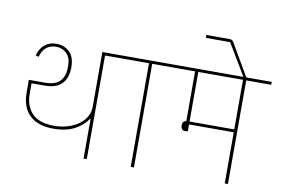

<svg xmlns="http://www.w3.org/2000/svg" viewBox="-91 -1081 1816 1239"><g transform="rotate(10 817.0 -461.5)"><path d="M524 -260H521Q492 -216 437.5 -186Q383 -156 296 -156Q197 -156 142.5 -207Q88 -258 88 -358V-439H191Q263 -439 292.5 -472Q322 -505 322 -559V-572Q322 -625 294 -652.5Q266 -680 225 -680Q189 -680 162.5 -660Q136 -640 124 -596L104 -602Q133 -699 224 -699Q275 -699 309.5 -666Q344 -633 344 -567Q344 -495 307 -457.5Q270 -420 196 -420H109V-354Q109 -269 156 -222Q203 -175 298 -175Q346 -175 387.5 -187.5Q429 -200 459.5 -222Q490 -244 507 -274Q524 -304 524 -339V-698H709V-679H545V0H524Z M833 -679H669V-698H1018V-679H854V0H833Z M1140 -288Q1124 -288 1117 -297.5Q1110 -307 1110 -321Q1110 -350 1135 -353V-679H978V-698H1634V-679H1470V0H1449V-335H1156V-291Q1150 -288 1140 -288ZM1156 -679V-354H1449V-679Z M1426 -735 1325 -904H1166V-923H1319Q1330 -923 1335.5 -918.5Q1341 -914 1346 -906L1468 -696V-690H1453Z"/></g></svg>

Font: IBM Plex Sans Devanagari Thin
Style: Regular
Weight: 100
Designer: Mike Abbink, Paul van der Laan, Pieter van Rosmalen, Erin McLaughlin
Foundry: Bold Monday
Version: Version 1.1